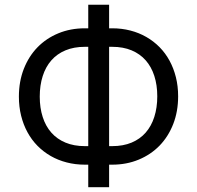

<svg xmlns="http://www.w3.org/2000/svg" viewBox="-20 -760 831 810"><path d="M352.3 -640.6V-740.1H440.3V-640.6H453.1Q493.6 -640.6 530 -631.2Q566.4 -621.8 597.3 -604Q628.2 -586.3 653.1 -561.1Q677.9 -535.9 695.3 -503.9Q712.7 -471.9 722.1 -434.1Q731.5 -396.3 731.5 -353.7Q731.5 -289.8 710.8 -236.7Q690 -183.6 653.1 -145.6Q616.1 -107.6 565 -86.5Q513.8 -65.3 453.1 -65.3H440.3V29.8H352.3V-65.3H338.1Q297.6 -65.3 261.2 -74.8Q224.8 -84.2 193.9 -101.9Q163 -119.7 138.1 -144.9Q113.3 -170.1 95.9 -202.1Q78.5 -234 69.1 -271.8Q59.7 -309.7 59.7 -352.3Q59.7 -416.2 80.4 -469.3Q101.2 -522.4 138.1 -560.4Q175.1 -598.4 226.2 -619.5Q277.3 -640.6 338.1 -640.6ZM338.1 -562.5Q291.9 -562.5 256.2 -547.6Q220.5 -532.7 196.6 -505.3Q172.6 -478 160.2 -439.1Q147.7 -400.2 147.7 -352.3Q147.7 -305 160.2 -266.3Q172.6 -227.6 196.6 -200.5Q220.5 -173.3 256.2 -158.4Q291.9 -143.5 338.1 -143.5H352.3V-562.5ZM440.3 -143.5H453.1Q499.6 -143.5 535.2 -158.4Q570.7 -173.3 594.6 -200.6Q618.6 -228 631 -266.9Q643.5 -305.8 643.5 -353.7Q643.5 -401.3 631 -439.8Q618.6 -478.3 594.6 -505.5Q570.7 -532.7 535.2 -547.6Q499.6 -562.5 453.1 -562.5H440.3Z"/></svg>

Font: Fast_Sans
Style: Regular
Weight: 400
Designer: Rasmus Andersson
Foundry: rsms
Version: Version 3.018;git-588b23468